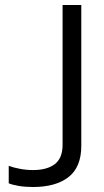

<svg xmlns="http://www.w3.org/2000/svg" viewBox="-20 -740 418 770"><path d="M112 10Q81 10 54.5 5.5Q28 1 15 -5V-75Q33 -68 59.5 -63Q86 -58 112 -58Q169 -58 200 -82Q231 -106 231 -159V-720H306V-155Q306 -70 255 -30Q204 10 112 10Z"/></svg>

Font: Instrument Sans SemiCondensed
Style: Regular
Weight: 400
Width: 4
Designer: Rodrigo Fuenzalida
Foundry: fragTYPE
Version: Version 1.000;gftools[0.9.28]